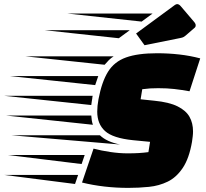

<svg xmlns="http://www.w3.org/2000/svg" viewBox="-186 -899 1004 934"><path d="M438 15Q379 15 322.5 8.5Q266 2 213 -11L269 -176Q307 -166 351 -159.5Q395 -153 434 -153Q466 -153 490 -154.5Q514 -156 536 -159L544 -209L461 -217Q363 -227 325 -261.5Q287 -296 287 -356Q287 -383 293 -416Q309 -501 339.5 -550Q370 -599 427 -619.5Q484 -640 578 -640Q633 -640 686 -634Q739 -628 788 -615L736 -455Q697 -462 662 -466Q627 -470 584 -470Q561 -470 545 -469Q529 -468 506 -465L498 -416L565 -409Q637 -402 678 -381.5Q719 -361 736 -330.5Q753 -300 753 -260Q753 -248 751.5 -235.5Q750 -223 748 -209Q734 -128 703 -82Q672 -36 630 -15.5Q588 5 538.5 10Q489 15 438 15ZM323 -584 -63 -625H367Q354 -617 343.5 -606.5Q333 -596 323 -584ZM277 -485 -138 -529H292ZM258 -388 -166 -433H265Q264 -430 263.5 -427Q263 -424 263 -421Q262 -414 260.5 -406Q259 -398 258 -388ZM266 -292 -157 -337H258Q259 -324 260.5 -313.5Q262 -303 266 -292ZM398 -196 -131 -241H300Q333 -209 398 -196ZM211 -101 -148 -145H226ZM179 -4 -165 -48H194ZM691 -714 517 -679 476 -736 665 -875Q671 -879 676 -879Q685 -879 694 -868L757 -794Q766 -784 766 -776Q766 -772 765 -769.5Q764 -767 762 -765L717 -726Q712 -722 707 -719Q702 -716 691 -714ZM503 -794 143 -833H556ZM392 -713 32 -752H445Z"/></svg>

Font: Faster One
Style: Regular
Weight: 400
Designer: Eduardo Rodriguez Tunni
Foundry: Eduardo Rodriguez Tunni
Version: Version 1.003; ttfautohint (v1.8.4.7-5d5b);gftools[0.9.23]